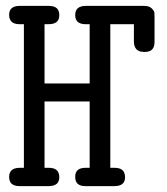

<svg xmlns="http://www.w3.org/2000/svg" viewBox="-20 -631 565 651"><path d="M47 -62H61V-549H46Q11 -549 11 -581Q11 -611 47 -611H146Q181 -611 181 -580V-579Q181 -549 145 -549H131V-348H284V-549H270Q235 -549 235 -580Q235 -611 271 -611H469Q486 -611 494.5 -602.5Q503 -594 503.5 -588Q504 -582 504 -569V-489Q504 -455 472 -455H468Q434 -455 434 -491V-549H354V-62H369Q404 -62 404 -30Q404 0 368 0H269Q235 0 235 -31V-32Q235 -62 270 -62H284V-287H131V-62H146Q181 -62 181 -30Q181 0 145 0H46Q11 0 11 -31Q11 -62 47 -62Z"/></svg>

Font: CMU Typewriter Text
Style: Regular
Weight: 500
Monospace: yes
Version: Version 0.7.0